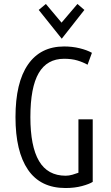

<svg xmlns="http://www.w3.org/2000/svg" viewBox="-20 -937 561 967"><path d="M310 10Q184 10 121 -82Q58 -174 58 -347Q58 -521 121 -612Q184 -703 303 -703Q344 -703 381 -694Q418 -685 443 -671L421 -611Q398 -624 369.5 -632.5Q341 -641 303 -641Q217 -641 175 -569Q133 -497 133 -347Q133 -200 176.5 -126Q220 -52 311 -52Q327 -52 344.5 -57Q362 -62 375 -67V-336H447V-21Q430 -10 393 0Q356 10 310 10ZM291 -742 175 -887 211 -917 290 -823 370 -917 405 -887Z"/></svg>

Font: Ubuntu Sans Condensed
Style: Regular
Weight: 400
Width: 3
Designer: Dalton Maag Ltd
Foundry: Dalton Maag Ltd
Version: Version 1.006; ttfautohint (v1.8.4.7-5d5b)